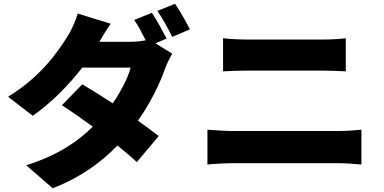

<svg xmlns="http://www.w3.org/2000/svg" viewBox="-20 -898 2040 1020"><path d="M910 -878 816 -840C843 -802 875 -743 895 -702L989 -742C972 -776 936 -840 910 -878ZM568 -772 393 -826C382 -787 358 -735 340 -707C287 -623 200 -493 23 -384L154 -283C248 -348 344 -444 417 -539H674C661 -487 623 -413 579 -349C521 -387 463 -423 417 -450L309 -339C354 -310 413 -269 473 -225C396 -149 291 -74 119 -20L260 102C408 45 518 -36 604 -125C645 -92 681 -61 707 -37L823 -175C795 -197 756 -226 713 -257C782 -355 830 -457 856 -531C867 -561 882 -591 895 -613L806 -668L865 -693C847 -728 812 -793 787 -830L693 -792C714 -762 736 -720 754 -684C730 -679 700 -676 674 -676H508C523 -702 546 -741 568 -772Z M1165 -695V-519C1201 -521 1254 -523 1294 -523C1353 -523 1644 -523 1699 -523C1735 -523 1787 -520 1817 -519V-695C1788 -691 1741 -688 1699 -688C1642 -688 1390 -688 1293 -688C1258 -688 1204 -690 1165 -695ZM1082 -209V-24C1122 -28 1178 -31 1219 -31C1286 -31 1714 -31 1779 -31C1810 -31 1861 -28 1900 -24V-209C1863 -205 1815 -202 1779 -202C1714 -202 1286 -202 1219 -202C1178 -202 1124 -206 1082 -209Z"/></svg>

Font: Noto Sans TC Black
Style: Regular
Weight: 900
Designer: Ryoko NISHIZUKA 西塚涼子 (kana, bopomofo & ideographs); Paul D. Hunt (Latin, Greek & Cyrillic); Sandoll Communications 산돌커뮤니
Foundry: Adobe
Version: Version 2.004;hotconv 1.0.118;makeotfexe 2.5.65603